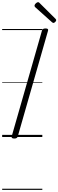

<svg xmlns="http://www.w3.org/2000/svg" viewBox="-20 -1266 539 1774"><path d="M112 14Q97 14 91 9Q85 4 88 -6L368 -984Q371 -994 378.5 -998.5Q386 -1003 401 -1003Q415 -1003 421 -998.5Q427 -994 424 -983L144 -5Q141 4 134 9Q127 14 112 14ZM474 -1054Q470 -1054 467.5 -1056Q465 -1058 460 -1061L307 -1198Q302 -1203 300.5 -1206Q299 -1209 299 -1213Q299 -1220 304.5 -1227.5Q310 -1235 318 -1240.5Q326 -1246 333 -1246Q337 -1246 340 -1243.5Q343 -1241 347 -1237L494 -1091Q498 -1087 498.5 -1084Q499 -1081 499 -1078Q499 -1072 490 -1063Q481 -1054 474 -1054ZM0 478H371V488H0ZM0 -20H371V0H0ZM0 -505H371V-500H0ZM0 -998H371V-988H0Z"/></svg>

Font: Playwrite AU SA Guides
Style: Regular
Weight: 400
Designer: Veronika Burian, José Scaglione
Foundry: TypeTogether
Version: Version 1.003